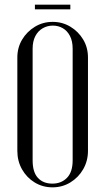

<svg xmlns="http://www.w3.org/2000/svg" viewBox="-20 -799 452 825"><path d="M54.5 -150.9Q54.5 -107 74.6 -71.4Q94.8 -35.8 129.1 -14.9Q163.5 6 205.6 6Q247.8 6 282.4 -15.2Q317.1 -36.4 337.6 -72Q358 -107.6 358 -150.9V-551.9Q358 -594.9 337.4 -629.2Q316.8 -663.6 282.4 -684.3Q248 -705 206.5 -705Q164.4 -705 130 -684.1Q95.6 -663.2 75.1 -628.9Q54.5 -594.5 54.5 -551.9ZM120.2 -589.4Q120.2 -621.8 131.9 -644Q143.6 -666.2 163.6 -677.6Q183.6 -689 206.9 -689Q230.5 -689 249.7 -677.9Q268.9 -666.9 280.6 -644.6Q292.2 -622.4 292.2 -589.4V-110Q292.2 -59.9 267.8 -34.9Q243.4 -10 205 -10Q166 -10 143.1 -34.5Q120.2 -59 120.2 -110ZM282.2 -779H130V-759H282.2Z"/></svg>

Font: Emberly Black
Style: Regular
Weight: 900
Designer: Rajesh Rajput
Foundry: Rajesh Rajput
Version: Version 1.000